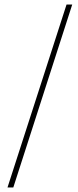

<svg xmlns="http://www.w3.org/2000/svg" viewBox="-20 -772 345 844"><path d="M13 52 272.5 -752H297.5L38.5 52Z"/></svg>

Font: Imbue 48pt
Style: Regular
Weight: 400
Designer: Tyler Finck
Foundry: Etcetera Type Company
Version: Version 1.102